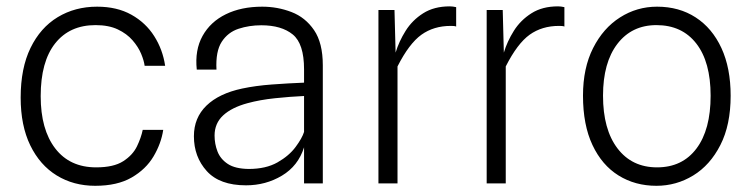

<svg xmlns="http://www.w3.org/2000/svg" viewBox="-20 -577 2364 604"><path d="M279.5 7.5Q211.5 7.5 158.5 -25Q105.5 -57.5 75.2 -119.8Q45 -182 45 -270Q45 -362.5 76 -426.2Q107 -490 161.5 -523Q216 -556 285.5 -556Q348 -556 393.2 -530.8Q438.5 -505.5 465.2 -463.2Q492 -421 499.5 -370H435Q433 -386 424 -407.8Q415 -429.5 397 -450.2Q379 -471 350.5 -484.5Q322 -498 280.5 -498Q199 -498 153.5 -440.5Q108 -383 108 -274.5Q108 -169.5 153.8 -110Q199.5 -50.5 282.5 -50.5Q337.5 -50.5 367.5 -69.8Q397.5 -89 410.8 -116.5Q424 -144 429 -168.5H493.5Q487 -125.5 463 -85Q439 -44.5 394 -18.5Q349 7.5 279.5 7.5Z M754 6Q671 6 630.5 -38.8Q590 -83.5 590 -148.5Q590 -206.5 629.5 -244.8Q669 -283 742 -298.5Q784.5 -307.5 835.2 -311.2Q886 -315 936.5 -317V-359Q936.5 -439.5 901 -468.5Q865.5 -497.5 802 -497.5Q764 -497.5 730.5 -486.5Q697 -475.5 677.5 -445.5Q658 -415.5 661 -358H599Q592.5 -419.5 617.2 -464Q642 -508.5 690.5 -532.2Q739 -556 805 -556Q853 -556 896.8 -539.2Q940.5 -522.5 968 -482.2Q995.5 -442 995.5 -371.5V0H936.5V-113.5Q918 -55 867 -24.5Q816 6 754 6ZM762.5 -45.5Q816.5 -45.5 853 -66.2Q889.5 -87 910 -114.8Q930.5 -142.5 936.5 -162V-275Q893 -273 845.2 -268Q797.5 -263 759 -252.5Q709 -239 682 -214Q655 -189 655 -150.5Q655 -124.5 664.2 -100.5Q673.5 -76.5 696.8 -61.2Q720 -46 762.5 -45.5Z M1170.5 0V-545.5H1221L1224.5 -411.5Q1235 -446.5 1256 -480Q1277 -513.5 1311.2 -535.2Q1345.5 -557 1395 -557Q1404 -557 1415 -554.5V-493.5Q1411.5 -495 1407 -495.2Q1402.5 -495.5 1398 -495.5Q1344.5 -495.5 1305.8 -467.8Q1267 -440 1230.5 -368V0Z M1511 0V-545.5H1561.5L1565 -411.5Q1575.5 -446.5 1596.5 -480Q1617.5 -513.5 1651.8 -535.2Q1686 -557 1735.5 -557Q1744.5 -557 1755.5 -554.5V-493.5Q1752 -495 1747.5 -495.2Q1743 -495.5 1738.5 -495.5Q1685 -495.5 1646.2 -467.8Q1607.5 -440 1571 -368V0Z M2045 7.5Q1978 7.5 1925.8 -25Q1873.5 -57.5 1843.8 -120.8Q1814 -184 1814 -276Q1814 -363 1845.8 -425.8Q1877.5 -488.5 1930.5 -522.2Q1983.5 -556 2047 -556Q2116.5 -556 2168.5 -522.2Q2220.5 -488.5 2249.5 -425.8Q2278.5 -363 2278.5 -276Q2278.5 -184 2246.2 -120.8Q2214 -57.5 2160.8 -25Q2107.5 7.5 2045 7.5ZM2047 -50.5Q2126.5 -50.5 2171 -109.8Q2215.5 -169 2215.5 -276Q2215.5 -382 2170.5 -440Q2125.5 -498 2045 -498Q1967.5 -498 1922.2 -439Q1877 -380 1877 -276Q1877 -170 1922.5 -110.2Q1968 -50.5 2047 -50.5Z"/></svg>

Font: Spline Sans Light
Style: Regular
Weight: 300
Designer: Eben Sorkin, Mirko Velimirovic
Foundry: Sorkin Type
Version: Version 1.000; ttfautohint (v1.8.3)